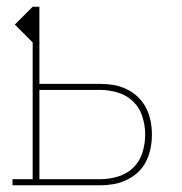

<svg xmlns="http://www.w3.org/2000/svg" viewBox="-20 -550 540 570"><path d="M17 0V-18H77V-424L24 -477L77 -530H97V-301H278Q298 -301 318 -297.5Q338 -294 356.5 -285Q375 -276 390 -261.5Q405 -247 414 -229Q423 -211 427 -191Q431 -171 431 -150Q431 -130 427 -110Q423 -90 414 -71.5Q405 -53 390 -39Q375 -25 356.5 -16Q338 -7 318 -3.5Q298 0 278 0ZM97 -18H278Q304 -18 330.5 -26Q357 -34 376 -52.5Q395 -71 403 -97.5Q411 -124 411 -150Q411 -177 403 -203Q395 -229 376 -248Q357 -267 330.5 -275Q304 -283 278 -283H97Z"/></svg>

Font: Iosevka Slab Thin
Style: Regular
Weight: 100
Monospace: yes
Designer: Belleve Invis
Foundry: Belleve Invis
Version: Version 11.1.0; ttfautohint (v1.8.3)